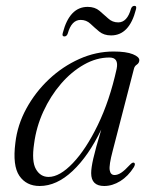

<svg xmlns="http://www.w3.org/2000/svg" viewBox="-20 -627 515 656"><path d="M365 -111.5Q352 -62.5 354.8 -45.8Q357.5 -29 371.5 -29Q382 -29 394 -36.8Q406 -44.5 424.5 -64.5Q433 -73.5 438 -71Q444 -68 437.5 -56Q418 -25 391 -8.2Q364 8.5 336 8.5Q291.5 8.5 291.5 -35.5Q291.5 -53.5 298.8 -85.5Q306 -117.5 326 -184.5Q282.5 -94 228 -42.8Q173.5 8.5 115.5 8.5Q70 8.5 46.2 -26.2Q22.5 -61 32.5 -139Q39.5 -200 70 -256Q100.5 -312 147.2 -356Q194 -400 251 -425.5Q308 -451 368 -451Q411 -451 433.8 -441.8Q456.5 -432.5 456 -421Q455.5 -411.5 447.5 -406.2Q439.5 -401 437.5 -391.5ZM96.5 -136Q87.5 -75.5 102.8 -49Q118 -22.5 146 -22.5Q184 -22.5 229 -69.8Q274 -117 314.2 -200Q354.5 -283 378.5 -391.5Q386.5 -430.5 354 -430.5Q309.5 -430.5 266.8 -406.2Q224 -382 188.2 -340.5Q152.5 -299 128.2 -246.2Q104 -193.5 96.5 -136ZM359.5 -506Q335 -506 319 -519.2Q303 -532.5 289 -545.8Q275 -559 255.5 -559Q224.5 -559 211.5 -512.5Q208 -502.5 200 -502.5Q191 -502.5 194.5 -514.5Q217.5 -603.5 279.5 -603.5Q304 -603.5 319.8 -590.2Q335.5 -577 349.8 -563.8Q364 -550.5 384 -550.5Q414.5 -550.5 427.5 -597Q431 -607 439.5 -607Q448 -607 444.5 -595Q422 -506 359.5 -506Z"/></svg>

Font: Fraunces 72pt S000 Light
Style: Italic
Weight: 300
Italic angle: -16°
Version: Version 1.000; ttfautohint (v1.8.3)